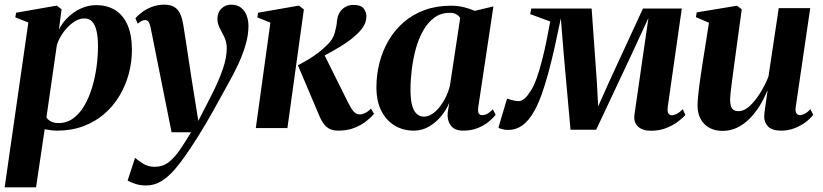

<svg xmlns="http://www.w3.org/2000/svg" viewBox="-31 -549 3526 823"><path d="M-11 254 90.5 -452.5 34.5 -474.5 38 -494.5 212.5 -525 233 -509 221.5 -422Q236 -451.5 260.8 -475.2Q285.5 -499 316.5 -513Q347.5 -527 381.5 -527Q428 -527 462.5 -505.8Q497 -484.5 515.8 -441.5Q534.5 -398.5 534.5 -334.5Q534.5 -283 521 -232.8Q507.5 -182.5 481.2 -138.5Q455 -94.5 416 -60.8Q377 -27 326.2 -8Q275.5 11 213 11Q200.5 11 187 9.2Q173.5 7.5 160.5 5L123.5 254ZM168 -45.5Q175 -35 187.8 -28.2Q200.5 -21.5 220 -21.5Q255.5 -21.5 283 -41.8Q310.5 -62 330.5 -96.2Q350.5 -130.5 363.5 -173.2Q376.5 -216 382.8 -262Q389 -308 389 -350.5Q389 -389 383 -415.5Q377 -442 364.2 -456Q351.5 -470 330 -470Q306.5 -470 282.2 -452.5Q258 -435 239.2 -408.5Q220.5 -382 212.5 -354.5Z M614.5 -431.5Q611 -449 605.5 -456Q600 -463 592 -463Q583.5 -463 576 -459Q568.5 -455 559.5 -447.5L549.5 -470.5Q561 -484.5 579.5 -498Q598 -511.5 621.8 -520.2Q645.5 -529 673 -529Q700 -529 716.5 -518.8Q733 -508.5 741.8 -488.8Q750.5 -469 755 -440Q760 -409.5 766 -370.2Q772 -331 778.5 -288Q785 -245 791.5 -203Q798 -161 804 -125L819 -31L869.5 -129Q888.5 -166 902 -196.8Q915.5 -227.5 924.2 -253.2Q933 -279 937 -301Q941 -323 941 -342.5Q940.5 -369 930.8 -389.5Q921 -410 911 -428.5Q901 -447 901 -469Q901 -495.5 918 -512.2Q935 -529 959.5 -529Q986 -529 1002.2 -516Q1018.5 -503 1026.2 -482.5Q1034 -462 1034 -437.5Q1034 -399.5 1022.2 -358.5Q1010.5 -317.5 990.5 -274.2Q970.5 -231 944.5 -185.5Q929 -157.5 913.8 -129.8Q898.5 -102 883 -74.2Q867.5 -46.5 851 -18.5Q834.5 9.5 816 39Q797.5 68.5 776 100Q746.5 144 718.2 177Q690 210 660 228Q630 246 595.5 246Q571 246 551.8 240Q532.5 234 516 225L548 127.5Q558.5 137 580.8 151.5Q603 166 632 166Q666 166 691.2 146.8Q716.5 127.5 739.5 94Q762.5 60.5 788 18H704.5Z M1065.5 0 1128 -452 1072 -474.5 1075.5 -494.5 1250.5 -525 1271.5 -508.5 1201 0ZM1419.5 11Q1396.5 11 1380.5 2.8Q1364.5 -5.5 1352.8 -23.8Q1341 -42 1330 -71L1246 -269Q1273.5 -283.5 1295.8 -297.2Q1318 -311 1336.5 -325.5Q1355 -340 1371 -356Q1396 -379.5 1404 -408.5Q1412 -437.5 1413.5 -459.5Q1416 -482 1426 -497.2Q1436 -512.5 1451.2 -520.2Q1466.5 -528 1483.5 -528Q1515 -528 1527 -513.5Q1539 -499 1539.5 -480Q1539.5 -454.5 1525.5 -433.5Q1511.5 -412.5 1490.5 -395Q1477 -382 1453 -365.8Q1429 -349.5 1400 -333Q1371 -316.5 1342.2 -302Q1313.5 -287.5 1288.5 -277.5L1355.5 -321.5L1461.5 -108.5Q1474 -83.5 1485 -71Q1496 -58.5 1511 -58.5Q1521 -58.5 1533.5 -64.2Q1546 -70 1559.5 -83.5L1572 -61Q1560.5 -46.5 1539.5 -29.8Q1518.5 -13 1488.2 -1Q1458 11 1419.5 11Z M2019 -89.5Q2016.5 -69.5 2021.5 -62.5Q2026.5 -55.5 2036 -55.5Q2046.5 -55.5 2057.5 -61.2Q2068.5 -67 2081.5 -80.5L2093.5 -57Q2082 -42 2062.5 -26.2Q2043 -10.5 2016 0.2Q1989 11 1955.5 11Q1917 11 1901 -11.5Q1885 -34 1888 -65L1895 -109.5Q1884 -81 1861.8 -53.2Q1839.5 -25.5 1809.2 -7.2Q1779 11 1742 11Q1698 11 1661.8 -10.2Q1625.5 -31.5 1604 -73Q1582.5 -114.5 1582.5 -175Q1582.5 -229.5 1595.8 -280.8Q1609 -332 1635 -376.2Q1661 -420.5 1699.5 -453.8Q1738 -487 1788.8 -505.8Q1839.5 -524.5 1902 -524.5Q1931.5 -524.5 1957 -518.2Q1982.5 -512 2004 -502.5L2084 -521.5ZM1941.5 -471.5Q1937.5 -480 1926.2 -487Q1915 -494 1896.5 -494Q1858.5 -494 1830.5 -473.2Q1802.5 -452.5 1782.8 -417.5Q1763 -382.5 1751.2 -339.2Q1739.5 -296 1734 -250.5Q1728.5 -205 1728.5 -164Q1728.5 -120 1736.2 -94.8Q1744 -69.5 1757.2 -59.2Q1770.5 -49 1786.5 -49Q1802.5 -49 1819 -59Q1835.5 -69 1850.5 -87Q1865.5 -105 1878 -129.2Q1890.5 -153.5 1897.5 -181Z M2758.5 11.5Q2723 11.5 2703.2 -7Q2683.5 -25.5 2689 -60.5L2723 -296L2748.5 -472L2674 -311L2524.5 7H2414.5L2386 -310L2373 -470.5Q2360 -407 2347 -348.8Q2334 -290.5 2320.2 -239.5Q2306.5 -188.5 2291.8 -147Q2277 -105.5 2260.5 -75.5Q2236.5 -32 2208.8 -12Q2181 8 2148 8Q2139.5 8 2130.8 6.5Q2122 5 2115.2 2.8Q2108.5 0.5 2105.5 -2L2142.5 -126.5Q2147.5 -125 2156 -122.2Q2164.5 -119.5 2174.2 -117.5Q2184 -115.5 2191.5 -115.5Q2197.5 -115.5 2203.8 -118Q2210 -120.5 2216.5 -125.8Q2223 -131 2229.8 -139.5Q2236.5 -148 2243.5 -159Q2257.5 -180 2270 -215.5Q2282.5 -251 2293.2 -293.5Q2304 -336 2312.5 -378.8Q2321 -421.5 2327.5 -457L2241.5 -488.5L2246.5 -512.5H2505L2527.5 -196L2533 -93L2579 -196L2725 -512.5H2891.5L2831 -89Q2829.5 -76.5 2831.5 -69Q2833.5 -61.5 2838.2 -58.2Q2843 -55 2848 -55Q2858 -55 2870.2 -61.2Q2882.5 -67.5 2895.5 -81L2907 -56Q2896 -43.5 2875.2 -27.8Q2854.5 -12 2825 -0.2Q2795.5 11.5 2758.5 11.5Z M3066.5 12Q3032.5 12 3008.5 -1.8Q2984.5 -15.5 2971.8 -39.8Q2959 -64 2959 -96.5Q2959 -111 2961 -133Q2963 -155 2966.2 -179.8Q2969.5 -204.5 2973 -227.8Q2976.5 -251 2979 -268L3008 -451.5L2952 -475.5L2955.5 -496L3128.5 -524.5L3148.5 -509L3117.5 -282.5Q3115 -263 3111.8 -239Q3108.5 -215 3105.5 -191.8Q3102.5 -168.5 3100.5 -150.2Q3098.5 -132 3098.5 -123.5Q3098.5 -106.5 3101.8 -95.2Q3105 -84 3113 -78.2Q3121 -72.5 3135 -72.5Q3158.5 -72.5 3182.2 -94.2Q3206 -116 3227.2 -150Q3248.5 -184 3263 -221L3307 -514H3442L3379.5 -88Q3377.5 -71.5 3383 -63.5Q3388.5 -55.5 3397.5 -55.5Q3407 -55.5 3419 -61.8Q3431 -68 3443 -81L3455 -57Q3442.5 -40.5 3421.8 -25Q3401 -9.5 3374.2 0.8Q3347.5 11 3317.5 11Q3279 11 3262 -6Q3245 -23 3244.5 -49.5Q3244.5 -54.5 3246 -66.8Q3247.5 -79 3249.8 -95Q3252 -111 3254.5 -127.8Q3257 -144.5 3259 -158.5L3257.5 -159Q3244 -126 3225.2 -95.5Q3206.5 -65 3182.5 -40.8Q3158.5 -16.5 3129.5 -2.2Q3100.5 12 3066.5 12Z"/></svg>

Font: Merriweather 120pt
Style: Bold Italic
Weight: 700
Italic angle: -7.8°
Version: Version 2.101